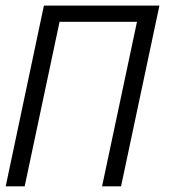

<svg xmlns="http://www.w3.org/2000/svg" viewBox="-44 -657 610 677"><path d="M382.8 0H315.9L439 -580.1H166L43 0H-23.9L110.8 -637.2H518.1Z"/></svg>

Font: Anonymous Pro
Style: Italic
Weight: 400
Italic angle: -12°
Monospace: yes
Designer: Mark Simonson
Version: Version 1.003